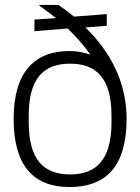

<svg xmlns="http://www.w3.org/2000/svg" viewBox="-20 -743 566 775"><path d="M260 12C406 12 491 -69 491 -263C491 -409 427 -533 325 -632L411 -639V-686L279 -676C259 -692 238 -708 216 -723H140L138 -721C161 -705 183 -688 206 -670L119 -664V-617L253 -628C286 -596 317 -562 343 -525L342 -523C318 -532 290 -537 260 -537C118 -537 35 -450 35 -263C35 -74 116 12 260 12ZM263 -39C157 -39 96 -97 96 -249V-277C96 -428 157 -486 263 -486C368 -486 430 -428 430 -276V-249C430 -97 368 -39 263 -39Z"/></svg>

Font: Archivo ExtraLight
Style: Regular
Weight: 200
Designer: Hector Gatti
Foundry: Omnibus-Type
Version: Version 2.001